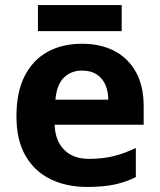

<svg xmlns="http://www.w3.org/2000/svg" viewBox="-20 -729 631 759"><path d="M303 -556Q379 -556 433.5 -527Q488 -498 518 -443Q548 -388 548 -308V-236H196Q198 -173 233.5 -137Q269 -101 332 -101Q385 -101 428 -111.5Q471 -122 517 -144V-29Q477 -9 432.5 0.5Q388 10 325 10Q243 10 180 -20.5Q117 -51 81 -113Q45 -175 45 -269Q45 -365 77.5 -428.5Q110 -492 168 -524Q226 -556 303 -556ZM304 -450Q261 -450 232.5 -422Q204 -394 199 -335H408Q408 -368 396.5 -394Q385 -420 362 -435Q339 -450 304 -450ZM461 -709V-606H130V-709Z"/></svg>

Font: Noto Sans Telugu
Style: Regular
Weight: 400
Designer: Jelle Bosma - Monotype Design Team
Foundry: Monotype Imaging Inc.
Version: Version 2.003